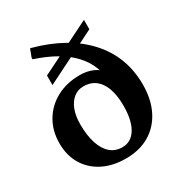

<svg xmlns="http://www.w3.org/2000/svg" viewBox="-180 -900 991 1046"><g transform="rotate(-30 315.0 -376.5)"><path d="M312 14Q229 14 167.5 -17.5Q106 -49 72 -105.5Q38 -162 38 -238Q38 -317 74 -377.5Q110 -438 173.5 -472Q237 -506 319 -506Q365 -506 402 -489.5Q439 -473 466 -439H514V-242H443Q443 -338 407.5 -390.5Q372 -443 306 -443Q270 -443 243.5 -421.5Q217 -400 202.5 -362Q188 -324 188 -272Q188 -201 204.5 -151Q221 -101 251.5 -75Q282 -49 325 -49Q381 -49 412 -100Q443 -151 443 -242V-376Q443 -493 368 -576Q293 -659 140 -709V-719L158 -767H162Q369 -711 480.5 -587.5Q592 -464 592 -290Q592 -197 557.5 -128.5Q523 -60 460.5 -23Q398 14 312 14ZM164 -533V-593L490 -755V-696Z"/></g></svg>

Font: Platypi Light SemiBold
Style: Regular
Weight: 600
Version: Version 1.200